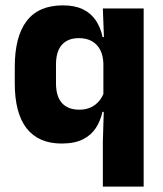

<svg xmlns="http://www.w3.org/2000/svg" viewBox="-20 -523 606 715"><path d="M209.5 11.5Q123.5 11.5 79.2 -45Q35 -101.5 35 -213V-273.5Q35 -387 79.5 -445Q124 -503 214 -503Q258.5 -503 288.5 -488.5Q318.5 -474 336.5 -447.5Q354.5 -421 362 -385H403.5L365 -286Q364 -316.5 353 -337.5Q342 -358.5 322 -369.8Q302 -381 274 -381Q232.5 -381 210.5 -356.2Q188.5 -331.5 188.5 -282.5V-213Q188.5 -164 210.8 -139.2Q233 -114.5 276 -114.5Q299.5 -114.5 317.8 -123Q336 -131.5 348.8 -146.5Q361.5 -161.5 367.5 -180.5L404.5 -106.5H361.5Q354.5 -73.5 337 -46.5Q319.5 -19.5 288.5 -4Q257.5 11.5 209.5 11.5ZM363 172V5L367 -127L365 -150V-348.5L367.5 -373L363 -491.5H515V172Z"/></svg>

Font: Anek Odia
Style: Bold
Weight: 700
Designer: Yesha Goshar & Mahesh Sahu (Odia), Yesha Goshar (Latin)
Foundry: Ek Type
Version: Version 1.003